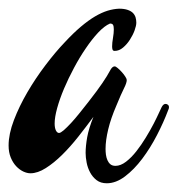

<svg xmlns="http://www.w3.org/2000/svg" viewBox="-54 -416 409 442"><path d="M333 -162.1Q322.8 -134.8 307.4 -105Q292 -75.2 273.4 -50.5Q254.9 -25.9 233.9 -10Q212.9 5.9 191.9 5.9Q177.7 5.9 168.5 -1.2Q159.2 -8.3 153.6 -18.8Q147.9 -29.3 145.5 -41.5Q143.1 -53.7 143.1 -64Q143.1 -79.6 146.7 -100.1Q150.4 -120.6 161.1 -147Q144.5 -124.5 126.2 -101.3Q107.9 -78.1 89.1 -59.6Q70.3 -41 51.5 -29.1Q32.7 -17.1 16.1 -17.1Q8.3 -17.1 -0.5 -21.2Q-9.3 -25.4 -16.8 -33.4Q-24.4 -41.5 -29.3 -53.5Q-34.2 -65.4 -34.2 -81.1Q-34.2 -107.4 -22 -139.4Q-9.8 -171.4 9 -203.6Q27.8 -235.8 50.8 -266.1Q73.7 -296.4 95.2 -318.8Q114.7 -339.8 132.1 -354.5Q149.4 -369.1 164.8 -378.2Q180.2 -387.2 193.8 -391.4Q207.5 -395.5 220.2 -396Q231.9 -396 239.7 -393.3Q247.6 -390.6 252 -386.2Q256.3 -381.8 258.1 -376Q259.8 -370.1 259.8 -363.8Q259.8 -356.9 255.9 -346.2Q252 -335.4 245.1 -324.7Q238.3 -314 229.2 -306.4Q220.2 -298.8 210 -298.8Q206.1 -298.8 205.1 -301.8Q204.1 -304.7 204.1 -309.1Q204.1 -317.4 206.1 -328.6Q208 -339.8 208 -348.1Q208 -355.5 206.3 -358.6Q204.6 -361.8 199.2 -361.8Q186.5 -356.4 172.1 -341.1Q157.7 -325.7 143.6 -304.9Q129.4 -284.2 116.5 -260Q103.5 -235.8 93.5 -212.2Q83.5 -188.5 77.6 -167.2Q71.8 -146 71.8 -131.8Q71.8 -121.6 74.7 -115.7Q77.6 -109.9 82 -109.9Q85.4 -109.9 92.8 -116.2Q100.1 -122.6 109.6 -132.8Q119.1 -143.1 129.4 -156Q139.6 -168.9 149.7 -181.6Q159.7 -194.3 168 -205.6Q176.3 -216.8 181.2 -224.1Q193.8 -242.7 199 -252.9Q204.1 -263.2 210 -263.2Q212.4 -263.2 217 -259.3Q221.7 -255.4 226.3 -250.2Q231 -245.1 234.4 -239.7Q237.8 -234.4 237.8 -231.9Q237.8 -225.1 231.4 -212.6Q225.1 -200.2 213.9 -172.9Q201.2 -143.6 195.1 -118.2Q189 -92.8 189 -73.2Q189 -66.4 189.9 -59.6Q190.9 -52.7 193.4 -47.1Q195.8 -41.5 200.2 -37.8Q204.6 -34.2 211.9 -34.2Q223.6 -34.2 236.1 -43.7Q248.5 -53.2 260 -67.9Q271.5 -82.5 281.7 -99.4Q292 -116.2 299.8 -131.3Q307.6 -146.5 312.3 -157Q316.9 -167.5 317.9 -168.9Q321.8 -176.8 327.1 -176.8Q330.1 -176.8 332.5 -174.8Q335 -172.9 335 -168.9Q335 -166 333 -162.1Z"/></svg>

Font: Mervale Script
Style: Regular
Weight: 400
Designer: Astigmatic (AOETI)
Foundry: Astigmatic (AOETI)
Version: Version 1.000